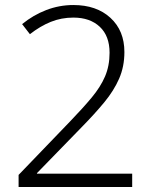

<svg xmlns="http://www.w3.org/2000/svg" viewBox="-20 -744 611 764"><path d="M506 0H54V-48L259 -261Q310 -314 345 -356Q380 -398 398 -440Q416 -482 416 -534Q416 -601 377 -637.5Q338 -674 272 -674Q224 -674 182 -657Q140 -640 99 -608L68 -648Q112 -684 164 -704Q216 -724 272 -724Q364 -724 419.5 -673Q475 -622 475 -537Q475 -479 454 -431Q433 -383 395 -337Q357 -291 306 -239L127 -55V-53H506Z"/></svg>

Font: Noto Sans Lao UI Light
Style: Regular
Weight: 300
Designer: Monotype Design Team
Foundry: Monotype Imaging Inc.
Version: Version 2.000; ttfautohint (v1.8.4.7-5d5b)